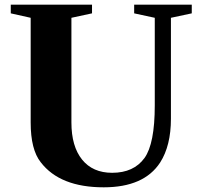

<svg xmlns="http://www.w3.org/2000/svg" viewBox="-20 -790 861 820"><path d="M285 -714V-267Q285 -165 330.5 -108.5Q376 -52 459 -52Q551 -52 597 -115Q641 -176 641 -340V-714L553 -733V-770H799V-733L710 -714V-283Q710 -168 664 -96Q595 10 423 10Q236 10 154 -97Q111 -151 111 -267V-714L26 -733V-770H373V-733Z"/></svg>

Font: Libre Caslon Text
Style: Bold
Weight: 700
Designer: Pablo Impallari, Rodrigo Fuenzalida
Foundry: Pablo Impallari, Rodrigo Fuenzalida
Version: Version 1.002